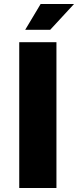

<svg xmlns="http://www.w3.org/2000/svg" viewBox="-20 -940 390 960"><path d="M106 -791 183.1 -919.9H350.1L231 -791ZM76.2 0V-729H262.2V0Z"/></svg>

Font: Hubot Sans Expanded
Style: Bold
Weight: 700
Width: 7
Designer: Deni Anggara
Foundry: GitHub
Version: Version 1.001;gftools[0.9.31]